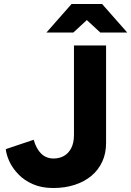

<svg xmlns="http://www.w3.org/2000/svg" viewBox="-20 -928 658 963"><path d="M247 15Q189 15 145.5 -4Q102 -23 72.5 -53.5Q43 -84 27.5 -117.5Q12 -151 9 -180L149 -227Q162 -181 187 -157Q212 -133 249 -133Q277 -133 300 -145.5Q323 -158 337 -184.5Q351 -211 351 -252V-700H512V-210Q512 -159 493 -117.5Q474 -76 439 -46.5Q404 -17 355 -1Q306 15 247 15ZM483 -765 340 -897V-908H492L618 -765ZM213 -765 339 -908H491V-897L348 -765Z"/></svg>

Font: Figtree ExtraBold
Style: Regular
Weight: 800
Designer: Erik Kennedy
Foundry: Erik Kennedy
Version: Version 2.002